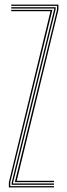

<svg xmlns="http://www.w3.org/2000/svg" viewBox="-20 -820 295 840"><path d="M45 -23.2 229.5 -777.8V-794.2H29.2V-800H235.5V-777.2L53.2 -29H216.2V-23.2ZM18.8 0V-22.5L201 -771H29.2V-776.8H209.2L24.8 -22.2V-5.8H216.2V0ZM31 -11.5V-20.8L217.2 -779.8V-782.8H29.2V-788.5H223.2V-779L37 -20.2V-17.2H216.2V-11.5Z"/></svg>

Font: Big Shoulders Inline Display ExtraLight
Style: Regular
Weight: 250
Version: Version 2.002